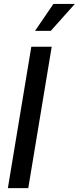

<svg xmlns="http://www.w3.org/2000/svg" viewBox="-20 -968 405 988"><path d="M246.1 -727.5 125.5 0H20.5L141.1 -727.5ZM160.2 -809.1 254.9 -947.8H365.2L241.2 -809.1Z"/></svg>

Font: Inter 24pt Medium
Style: Italic
Weight: 500
Italic angle: -9.3988°
Designer: Rasmus Andersson
Foundry: rsms
Version: Version 4.001;git-66647c0bb